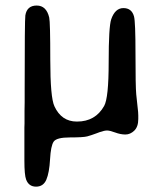

<svg xmlns="http://www.w3.org/2000/svg" viewBox="-20 -512 588 703"><path d="M160.2 -447.8Q164.1 -430.7 164.1 -293Q164.1 -155.3 179.2 -123Q205.1 -66.9 261.2 -66.9Q261.7 -66.9 262.2 -66.9Q329.1 -66.9 361.3 -124Q377.9 -153.3 377.9 -283.7Q377.9 -414.1 387.2 -441.4Q401.4 -482.4 431.9 -482.4Q462.4 -482.4 470.7 -451.7Q476.1 -432.1 476.1 -314Q476.1 -195.8 478.8 -167Q481.4 -138.2 483.9 -119.1Q486.3 -100.1 486.3 -89.4V-76.2Q486.3 -47.9 471.7 -33.7Q457 -19.5 439.2 -19.5Q421.4 -19.5 401.6 -26.9Q381.8 -34.2 372.1 -34.2Q362.3 -34.2 345.2 -28.3L333.5 -23.9Q314 -16.6 299.6 -12.7Q285.2 -8.8 236.1 -8.8Q187 -8.8 176.5 6.6Q166 22 163.3 71Q160.6 120.1 149.7 145.8Q138.7 171.4 112.1 171.4Q85.4 171.4 75.7 145.5Q69.3 128.9 69.3 76.2V-44.9L69.8 -60.5V-106.9L70.3 -137.7V-183.1Q70.3 -440.4 72.8 -455.6Q78.6 -491.7 114.3 -491.7Q149.9 -491.7 160.2 -447.8Z"/></svg>

Font: Averia Sans Libre
Style: Regular
Weight: 400
Version: Version 1.002